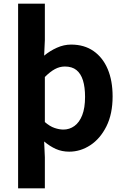

<svg xmlns="http://www.w3.org/2000/svg" viewBox="-20 -818 684 1053"><path d="M79.3 214.9V-797.9H226V-597.9L222.1 -512.8Q253.8 -539.1 292.1 -556.3Q330.4 -573.5 370 -573.5Q442 -573.5 492.9 -538.1Q543.8 -502.6 570.7 -439.1Q597.6 -375.6 597.6 -288.9Q597.6 -192.9 563.6 -125Q529.5 -57.1 475.3 -21.7Q421.2 13.8 359.7 13.8Q319.6 13.8 286.4 -1Q253.2 -15.8 222.1 -42.1L226 44.4V214.9ZM327.6 -107.4Q361 -107.4 388.1 -126.9Q415.2 -146.4 430.9 -186.2Q446.5 -226.1 446.5 -286.6Q446.5 -340.3 434.9 -377.5Q423.2 -414.6 399.1 -433.9Q375.1 -453.2 335.8 -453.2Q307.5 -453.2 281.2 -439Q255 -424.9 226 -395.7V-148.7Q252.7 -125.3 279 -116.3Q305.2 -107.4 327.6 -107.4Z"/></svg>

Font: Noto Sans TC Thin
Style: Regular
Weight: 100
Designer: Ryoko NISHIZUKA 西塚涼子 (kana, bopomofo & ideographs); Paul D. Hunt (Latin, Greek & Cyrillic); Sandoll Communications 산돌커뮤니
Foundry: Adobe
Version: Version 2.004-H2;hotconv 1.0.118;makeotfexe 2.5.65603